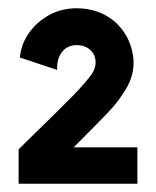

<svg xmlns="http://www.w3.org/2000/svg" viewBox="-20 -816 377 464"><path d="M25 -455Q29 -459 41 -471Q53 -483 65 -494.5Q77 -506 81 -510Q128 -556 156.5 -585Q185 -614 201 -636Q208 -646 210 -656Q212 -666 210 -675Q207 -689 195 -698Q183 -707 165 -707Q143 -707 130 -690.5Q117 -674 118 -647L28 -677Q31 -710 50.5 -737Q70 -764 99.5 -780Q129 -796 165 -796Q219 -796 257 -764Q294 -731 301.5 -681.5Q309 -632 274 -585Q262 -566 238 -541Q214 -516 181 -483L158 -460H312V-372H25Z"/></svg>

Font: Lil Grotesk Bold
Style: Regular
Weight: 700
Designer: Bastien Sozeau
Foundry: NBR — Bastien Sozeau
Version: Version 4.002; ttfautohint (v1.8.4.7-5d5b)